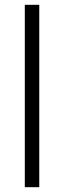

<svg xmlns="http://www.w3.org/2000/svg" viewBox="-20 -777 265 797"><path d="M83 -757H143V0H83Z"/></svg>

Font: Eudoxus Sans Light
Style: Regular
Weight: 300
Designer: Stijn de Vries
Foundry: tokotype
Version: Version 2.005